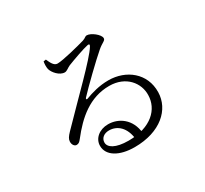

<svg xmlns="http://www.w3.org/2000/svg" viewBox="-153 -967 1305 1221"><g transform="rotate(-30 500.0 -356.5)"><path d="M514.7 27.4C704.5 27.4 815.6 -76.1 818 -200.9C821.1 -339.5 709.7 -424.9 580.4 -424.9C513.2 -424.9 454.3 -407 408.3 -389.7C399.7 -385.9 395.8 -393.7 402.5 -400.4C448.4 -450.2 581.4 -579 631.7 -621.4C666.8 -652.2 689.9 -653.2 689.9 -672C689.9 -699.1 635 -741.5 605.1 -741.5C591.1 -741.5 588.4 -730.8 566.5 -724.3C521.1 -710.8 394.7 -678.5 355 -678.5C329 -678.5 315.6 -709.1 302.9 -737.6L284.6 -735C281.3 -715.9 280.5 -695.1 284.4 -678.6C292.3 -649.9 328.9 -606.8 367.1 -606.8C383.2 -606.8 397.2 -622 416.2 -630.3C459.3 -647.4 546 -678.4 578.1 -684.6C589.8 -686.8 595.7 -682.6 586.6 -668.4C545.1 -601.2 364.4 -428.7 206.5 -265C184.1 -241.6 175.4 -228.1 174.2 -210.3C172.8 -185.2 187.7 -169.8 200.5 -169.6C215.3 -169.4 223.3 -174.7 238.1 -193.7C322.3 -301.5 423.2 -391.5 567.3 -391.5C690.1 -391.5 757 -303.7 753.8 -216.3C752.2 -116.3 668.8 -27.9 501.5 -27.9C404.7 -27.9 361.6 -58.9 361.6 -94C361.6 -126.4 388.6 -146.9 424.4 -146.9C485.4 -146.9 536 -102.1 545 -14.5L603.5 -23.9C594.2 -133.1 514.6 -183.9 439.1 -183.9C374.3 -183.9 326.6 -143.1 326.6 -89.8C326.6 -18 402.8 27.4 514.7 27.4Z"/></g></svg>

Font: Source Han Serif CN VF
Style: Regular
Weight: 250
Designer: Ryoko NISHIZUKA 西塚涼子 (kana & ideographs); Frank Grießhammer (Latin, Greek & Cyrillic); Wenlong ZHANG 张文龙 (bopomofo); San
Foundry: Adobe
Version: Version 2.002;hotconv 1.1.0;makeotfexe 2.6.0